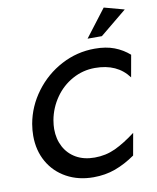

<svg xmlns="http://www.w3.org/2000/svg" viewBox="-101 -1019 905 1110"><g transform="rotate(-10 351.5 -464.0)"><path d="M384 -97Q321 -97 275.5 -123Q230 -149 205.5 -195Q181 -241 181 -300Q181 -322 186 -352Q199 -422 239.5 -480.5Q280 -539 341.5 -573Q403 -607 474 -607Q605 -607 671 -517L694 -646Q655 -680 606.5 -698.5Q558 -717 492 -717Q388 -717 296 -668.5Q204 -620 141.5 -536Q79 -452 61 -351Q55 -315 55 -282Q55 -196 93 -129Q131 -62 200 -24Q269 14 358 14Q427 14 486 -7.5Q545 -29 604 -70L627 -199Q561 -149 505 -123Q449 -97 384 -97ZM462 -781H546L703 -910L585 -942Z"/></g></svg>

Font: Geom Medium
Style: Italic
Weight: 500
Italic angle: -10°
Version: Version 1.102